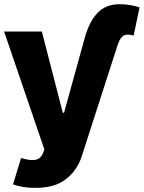

<svg xmlns="http://www.w3.org/2000/svg" viewBox="-22 -697 690 921"><path d="M147.5 204.1Q116.2 204.6 88.1 199.7Q60.1 194.8 40.5 187.5L79.1 61Q117.2 73.2 144.8 70.1Q172.4 66.9 184.6 36.6L190.9 20L-2.4 -545.9H178.7L279.3 -156.2H285.2L385.7 -519.5Q405.8 -591.8 445.3 -634.3Q484.9 -676.8 551.8 -676.8Q578.1 -676.8 602.8 -672.6Q627.4 -668.5 647.5 -661.6L619.1 -526.4Q592.8 -533.7 579.1 -529.3Q557.6 -524.9 543 -483.4L370.1 52.7Q348.6 119.6 294.7 162.1Q240.7 204.6 147.5 204.1Z"/></svg>

Font: Inter Tight ExtraBold
Style: Regular
Weight: 800
Designer: Rasmus Andersson
Foundry: rsms
Version: Version 3.004; ttfautohint (v1.8.4.7-5d5b)